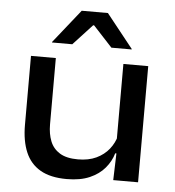

<svg xmlns="http://www.w3.org/2000/svg" viewBox="-51 -737 726 797"><g transform="rotate(5 312.0 -338.0)"><path d="M167.5 -484V-207.5Q167.5 -168 179.5 -137.8Q191.5 -107.5 219.5 -90.2Q247.5 -73 295 -73Q339.5 -73 371.8 -88.2Q404 -103.5 424.5 -129.2Q445 -155 453 -186.5L468.5 -111.5H447.5Q438 -78 414.2 -49.8Q390.5 -21.5 351.5 -4.5Q312.5 12.5 256 12.5Q188 12.5 145.8 -12Q103.5 -36.5 83.8 -83.2Q64 -130 64 -196.5V-484ZM552.5 -484V0H449L453 -127L449 -137V-484ZM257.5 -689H366.5L478 -549V-547H393.5L314 -633H310L230.5 -547H146V-549Z"/></g></svg>

Font: Anek Gurmukhi Medium SemiExpanded
Style: Regular
Weight: 500
Width: 6
Version: Version 1.003